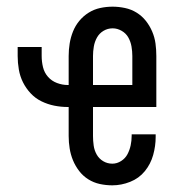

<svg xmlns="http://www.w3.org/2000/svg" viewBox="-20 -548 540 576"><path d="M317 8Q298 8 279.5 4Q261 0 245 -10Q229 -20 217.5 -35Q206 -50 199 -67Q192 -84 189 -102.5Q186 -121 186 -140V-227H183Q163 -227 143 -231Q123 -235 104.5 -244Q86 -253 72 -268Q58 -283 49 -301Q40 -319 36.5 -339.5Q33 -360 33 -380V-407H105V-380Q105 -363 109 -346.5Q113 -330 124 -317.5Q135 -305 151 -299Q167 -293 183 -293H186V-380Q186 -399 189 -417.5Q192 -436 199 -453.5Q206 -471 218 -485.5Q230 -500 246 -510Q262 -520 280.5 -524Q299 -528 318 -528Q336 -528 355 -524Q374 -520 390 -510Q406 -500 417.5 -485.5Q429 -471 436.5 -453.5Q444 -436 446.5 -417.5Q449 -399 449 -380V-227H259V-140Q259 -126 261 -111.5Q263 -97 270 -84.5Q277 -72 289.5 -64.5Q302 -57 317 -57Q331 -57 343.5 -65Q356 -73 362.5 -85.5Q369 -98 372 -112Q375 -126 375 -141V-145H447V-137Q447 -110 439.5 -83Q432 -56 414.5 -34.5Q397 -13 370.5 -2.5Q344 8 317 8ZM259 -293H377V-380Q377 -394 374.5 -408.5Q372 -423 365 -435.5Q358 -448 345 -455.5Q332 -463 318 -463Q303 -463 290.5 -455.5Q278 -448 271 -435.5Q264 -423 261.5 -408.5Q259 -394 259 -380Z"/></svg>

Font: Iosevka Term Curly
Style: Regular
Weight: 400
Designer: Belleve Invis
Foundry: Belleve Invis
Version: Version 32.3.0